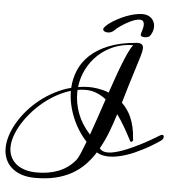

<svg xmlns="http://www.w3.org/2000/svg" viewBox="-70 -1063 1189 1286"><g transform="rotate(5 524.5 -420.0)"><path d="M1026.9 -200.7Q1032.7 -203.6 1037.6 -203.6Q1043 -203.6 1045.9 -200Q1048.8 -196.3 1048.8 -190.9Q1048.8 -183.6 1043.5 -175.5Q1038.1 -167.5 1026.9 -160.2Q999 -141.6 971.2 -125Q943.4 -108.4 914.1 -93.8Q889.6 -81.1 862.3 -69.1Q835 -57.1 806.6 -48.1Q778.3 -39.1 749.8 -33.4Q721.2 -27.8 694.8 -27.8Q671.4 -27.8 650.6 -32.5Q629.9 -37.1 611.3 -48.3Q581.5 -1 544.2 37.1Q506.8 75.2 458.7 102.1Q410.6 128.9 350.6 143.3Q290.5 157.7 215.3 157.7Q161.1 157.7 120.6 143.6Q80.1 129.4 53.2 104.7Q26.4 80.1 13.2 47.1Q0 14.2 0 -23.4Q0 -64 13.9 -108.2Q27.8 -152.3 53.5 -196.3Q79.1 -240.2 115.2 -282Q151.4 -323.7 196 -359.1Q240.7 -394.5 293 -421.9Q345.2 -449.2 402.8 -464.4Q405.8 -525.9 429.7 -583.3Q453.6 -640.6 502.7 -686.5Q551.8 -732.4 628.4 -763.2Q705.1 -793.9 814 -802.7Q814.5 -802.7 814.9 -803Q815.4 -803.2 816.4 -803.2Q838.4 -803.2 848.1 -795.7Q857.9 -788.1 857.9 -771Q857.9 -751.5 848.1 -718Q838.4 -684.6 821.3 -631.3Q800.8 -568.4 783.7 -510.3Q766.6 -452.1 749.5 -394.5Q768.1 -377 784.4 -354.2Q800.8 -331.5 813.2 -303Q825.7 -274.4 834 -239.3Q842.3 -204.1 844.7 -162.1Q846.2 -157.7 846.2 -153.8Q846.2 -148.4 843 -143.8Q839.8 -139.2 834.5 -139.2Q828.6 -139.2 826.7 -143.1Q824.7 -147 821.8 -153.3Q801.3 -193.4 777.1 -235.1Q752.9 -276.9 725.1 -315.4Q704.1 -247.6 681.2 -188.7Q658.2 -129.9 628.9 -78.1Q645 -54.2 683.6 -54.2Q704.6 -54.2 730.7 -60.5Q756.8 -66.9 784.9 -77.1Q813 -87.4 841.8 -100.6Q870.6 -113.8 897.5 -127.4Q929.7 -143.6 961.4 -161.9Q993.2 -180.2 1026.9 -200.7ZM475.1 19Q490.2 1.5 504.9 -33.2Q519.5 -67.9 536.6 -113.3Q506.3 -146 481.7 -184.8Q457 -223.6 439.5 -266.4Q421.9 -309.1 412.1 -354Q402.3 -398.9 402.3 -443.8Q353.5 -429.7 307.1 -403.8Q260.7 -377.9 219.7 -344.2Q178.7 -310.5 144.3 -271Q109.9 -231.4 85 -190.4Q60.1 -149.4 46.1 -108.6Q32.2 -67.9 32.2 -31.2Q32.2 -1 43.7 26.6Q55.2 54.2 78.6 75.2Q102.1 96.2 138.2 108.4Q174.3 120.6 224.1 120.6Q303.2 120.6 366.9 95.7Q430.7 70.8 475.1 19ZM522.5 -480Q532.2 -480 546.6 -479Q561 -478 578.4 -475.3Q595.7 -472.7 615.2 -467.8Q634.8 -462.9 655.3 -454.6Q674.3 -509.8 692.6 -561.8Q710.9 -613.8 728.3 -657.5Q745.6 -701.2 761.5 -734.4Q777.3 -767.6 791.5 -785.2Q721.2 -784.7 661.6 -759.8Q602.1 -734.9 556.9 -692.4Q511.7 -649.9 483.4 -593.5Q455.1 -537.1 447.8 -473.6Q466.3 -476.6 484.9 -478.3Q503.4 -480 522.5 -480ZM555.2 -163.1Q575.7 -219.2 596.4 -281Q617.2 -342.8 639.2 -407.7Q608.4 -431.2 574.7 -445.1Q541 -459 501.5 -459Q486.8 -459 472.9 -457.8Q459 -456.5 446.3 -454.1Q445.8 -448.7 445.8 -443.1Q445.8 -437.5 445.8 -431.6Q445.8 -363.8 471.7 -294.9Q497.6 -226.1 555.2 -163.1ZM894 -852.1Q878.4 -844.7 863.3 -844.7Q850.6 -844.7 843 -848.6Q835.4 -852.5 835.4 -858.9Q835.4 -862.8 837.6 -870.6Q839.8 -878.4 842.8 -887.9Q845.7 -897.5 847.9 -907.7Q850.1 -918 850.1 -927.7Q850.1 -940.9 843.8 -950Q837.4 -959 818.8 -959Q806.2 -959 790.5 -954.1Q774.9 -949.2 758.3 -941.4Q741.7 -933.6 725.3 -923.8Q709 -914.1 694.8 -904.3Q680.7 -894.5 670.2 -885.7Q659.7 -877 654.8 -871.1Q646 -862.8 635.3 -858.9Q624.5 -855 614.3 -855Q601.6 -855 591.8 -860.1Q582 -865.2 582 -874.5Q582 -881.8 593.5 -894Q605 -906.2 624.3 -919.9Q643.6 -933.6 669.2 -947.5Q694.8 -961.4 723.1 -972.7Q751.5 -983.9 780.8 -991Q810.1 -998 836.9 -998Q856.4 -998 872.1 -991.7Q887.7 -985.4 898.2 -974.6Q908.7 -963.9 914.3 -949.7Q919.9 -935.5 919.9 -919.4Q919.9 -902.8 913.6 -885.5Q907.2 -868.2 894 -852.1Z"/></g></svg>

Font: Meddon
Style: Regular
Weight: 400
Designer: Vernon Adams
Foundry: Vernon Adams
Version: Version 1.000